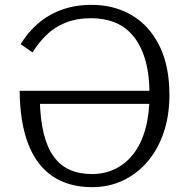

<svg xmlns="http://www.w3.org/2000/svg" viewBox="-20 -753 772 791"><path d="M357 -733Q451 -733 523.5 -690Q596 -647 637 -564Q678 -481 678 -362Q678 -277 654.5 -207.5Q631 -138 588 -87.5Q545 -37 487 -9.5Q429 18 360 18Q263 18 196.5 -27Q130 -72 96 -160.5Q62 -249 61 -379H632L633 -325H123L144 -341Q146 -261 160 -203.5Q174 -146 200.5 -109Q227 -72 266.5 -54Q306 -36 359 -36Q412 -36 455.5 -57.5Q499 -79 530.5 -120Q562 -161 579 -222Q596 -283 596 -362Q596 -446 578.5 -506Q561 -566 529 -604.5Q497 -643 453 -660.5Q409 -678 356 -678Q296 -678 250 -659.5Q204 -641 171 -608.5Q138 -576 114 -537L65 -571Q94 -619 136 -655.5Q178 -692 233.5 -712.5Q289 -733 357 -733Z"/></svg>

Font: Roboto Serif 20pt Light
Style: Regular
Weight: 300
Version: Version 1.008